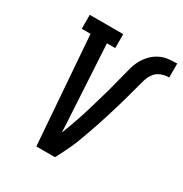

<svg xmlns="http://www.w3.org/2000/svg" viewBox="-172 -873 954 1003"><g transform="rotate(30 304.5 -371.5)"><path d="M300 0H188L139 -651H86V-735H288V-651H238L261 -245Q263 -216 264.5 -187Q266 -158 267 -129Q277 -155 286.5 -180.5Q296 -206 304.5 -231.5Q313 -257 321.5 -283Q330 -309 337 -335Q344 -361 352 -386.5Q360 -412 367 -438Q374 -464 380.5 -490Q387 -516 394 -542Q401 -568 407.5 -594Q414 -620 427 -645Q440 -670 460 -691Q480 -712 505 -724.5Q530 -737 556.5 -740Q583 -743 609 -743V-659Q587 -659 563.5 -651Q540 -643 525 -623.5Q510 -604 503 -581Q496 -558 490 -535Q484 -512 478 -489.5Q472 -467 465.5 -444.5Q459 -422 452.5 -399.5Q446 -377 439 -354.5Q432 -332 425 -309.5Q418 -287 410.5 -264.5Q403 -242 395 -219.5Q387 -197 379 -174.5Q371 -152 362.5 -130Q354 -108 343.5 -86Q333 -64 322.5 -42.5Q312 -21 300 0Z"/></g></svg>

Font: Iosevka HT Medium Extended
Style: Italic
Weight: 500
Width: 7
Italic angle: -9°
Monospace: yes
Designer: Belleve Invis
Foundry: Belleve Invis
Version: Version 32.3.0; ttfautohint (v1.8.4)